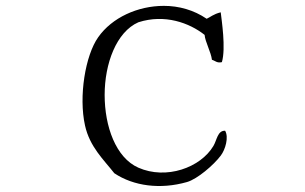

<svg xmlns="http://www.w3.org/2000/svg" viewBox="-20 -673 1040 655"><path d="M748 -227C722 -228 720 -195 708 -175C664 -101 547 -59 452 -101C375 -135 337 -242 337 -349C337 -456 377 -564 452 -597C542 -626 626 -595 678 -554C680 -530 700 -495 703 -469C714 -466 720 -457 737 -461C751 -509 736 -604 733 -631C708 -625 697 -614 685 -609C641 -639 590 -653 539 -653C450 -653 362 -613 315 -546C271 -484 248 -344 270 -245C286 -172 334 -128 370 -82C436 -38 527 -26 618 -52C653 -62 709 -110 733 -142C749 -163 761 -205 748 -227Z"/></svg>

Font: Yuji Syuku Std R
Style: Regular
Weight: 400
Designer: Kataoka Yuji
Foundry: Kinuta Font Factory
Version: Version 3.000;hotconv 1.0.111;makeotfexe 2.5.65597